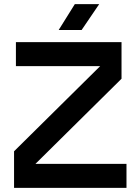

<svg xmlns="http://www.w3.org/2000/svg" viewBox="-20 -909 679 929"><path d="M48 0V-177L498 -622L514 -589H57V-705H568V-528L118 -83L106 -116H592V0ZM342 -889H460L375 -764H264Z"/></svg>

Font: TikTok Sans 24pt SemiBold
Style: Regular
Weight: 600
Version: Version 4.000